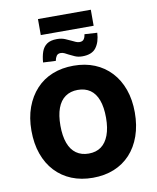

<svg xmlns="http://www.w3.org/2000/svg" viewBox="-109 -1133 1006 1227"><g transform="rotate(-10 394.0 -519.0)"><path d="M394 11Q318 11 256.5 -14Q195 -39 150.5 -86.5Q106 -134 82 -201.5Q58 -269 58 -353Q58 -437 82.5 -504Q107 -571 151.5 -619Q196 -667 257.5 -691.5Q319 -716 394 -716Q470 -716 531 -691Q592 -666 636.5 -618.5Q681 -571 705 -504Q729 -437 729 -354Q729 -270 705 -202Q681 -134 637 -86.5Q593 -39 531.5 -14Q470 11 394 11ZM394 -146Q442 -146 474.5 -169.5Q507 -193 524.5 -239.5Q542 -286 542 -353Q542 -421 525 -467Q508 -513 475 -536Q442 -559 394 -559Q347 -559 313.5 -535.5Q280 -512 263 -466Q246 -420 246 -353Q246 -286 263 -239.5Q280 -193 313.5 -169.5Q347 -146 394 -146ZM223 -945V-1049H566V-945ZM462 -765Q434 -765 413 -774.5Q392 -784 376 -792Q365 -798 353 -804Q341 -810 328 -810Q309 -810 300.5 -797Q292 -784 289 -766L207 -770Q210 -810 220.5 -839.5Q231 -869 254.5 -885.5Q278 -902 320 -902Q349 -902 372 -892.5Q395 -883 411 -875Q423 -869 435.5 -863.5Q448 -858 460 -858Q480 -858 488.5 -871Q497 -884 499 -902L581 -897Q578 -837 551 -801Q524 -765 462 -765Z"/></g></svg>

Font: Nunito Sans 7pt SemiCondensed Black
Style: Regular
Weight: 900
Width: 4
Designer: Vernon Adams
Foundry: Vernon Adams
Version: Version 3.101;gftools[0.9.27]